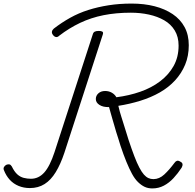

<svg xmlns="http://www.w3.org/2000/svg" viewBox="-33 -1035 1093 1074"><path d="M819 19Q795 19 776 10Q757 1 739 -16.5Q721 -34 705.5 -62.5Q690 -91 674 -130Q658 -169 641 -220Q635 -242 628.5 -260.5Q622 -279 617 -296.5Q612 -314 607 -331Q602 -348 597 -365Q592 -382 587 -400Q582 -418 577 -436Q544 -435 523.5 -448Q503 -461 503 -481Q503 -500 517.5 -513Q532 -526 555 -526Q576 -526 592.5 -516.5Q609 -507 618 -491Q689 -500 752 -522Q815 -544 863 -580.5Q911 -617 938.5 -666.5Q966 -716 966 -780Q966 -829 944.5 -864.5Q923 -900 885.5 -921.5Q848 -943 800 -953.5Q752 -964 699 -964Q616 -964 546 -950Q476 -936 415 -907Q354 -878 298 -835Q289 -826 279.5 -828Q270 -830 263 -840Q256 -849 257.5 -858Q259 -867 268 -875Q312 -909 359.5 -935.5Q407 -962 460.5 -979Q514 -996 574.5 -1005.5Q635 -1015 703 -1015Q774 -1015 832 -1000Q890 -985 933 -956Q976 -927 999.5 -883.5Q1023 -840 1023 -782Q1023 -722 1002.5 -673Q982 -624 946 -585Q910 -546 861 -518Q812 -490 752.5 -471.5Q693 -453 629 -443Q633 -426 637 -411Q641 -396 646 -381Q651 -366 655.5 -351Q660 -336 665 -320.5Q670 -305 675 -288.5Q680 -272 686 -253Q704 -199 718.5 -161Q733 -123 746.5 -97.5Q760 -72 772 -58.5Q784 -45 797 -39Q810 -33 825 -33Q858 -33 886 -59Q914 -85 943 -124Q949 -133 957 -135.5Q965 -138 977 -130Q987 -125 988 -116.5Q989 -108 983 -97Q962 -65 937.5 -38.5Q913 -12 883.5 3.5Q854 19 819 19ZM134 17Q100 17 71 5Q42 -7 21.5 -29.5Q1 -52 -11 -83Q-15 -92 -11 -100Q-7 -108 2 -113Q12 -117 19.5 -115.5Q27 -114 33 -104Q47 -75 63.5 -60Q80 -45 100 -40Q120 -35 140 -35Q183 -35 214.5 -70Q246 -105 272 -184L486 -843Q489 -854 497 -858Q505 -862 520 -862Q533 -862 539.5 -858Q546 -854 542 -842L327 -180Q306 -117 279 -72.5Q252 -28 216.5 -5.5Q181 17 134 17Z"/></svg>

Font: Playwrite RO ExtraLight
Style: Regular
Weight: 250
Version: Version 1.002